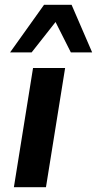

<svg xmlns="http://www.w3.org/2000/svg" viewBox="-20 -782 405 802"><path d="M38 0 118 -498H252L172 0ZM22 -563 164 -762H279L365 -563H276L212 -690L112 -563Z"/></svg>

Font: Nunito Sans 8pt
Style: Bold Italic
Weight: 700
Italic angle: -9°
Version: Version 3.101;gftools[0.9.27]